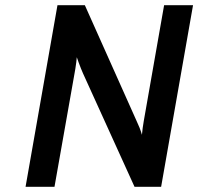

<svg xmlns="http://www.w3.org/2000/svg" viewBox="-20 -720 764 740"><path d="M78.5 0 201.5 -700H307L507 -252.5Q511.5 -243.5 517.8 -227.8Q524 -212 527 -200.5Q528 -212.5 530 -227.2Q532 -242 534 -253L612.5 -700H724L601 0H498.5L300 -437Q297 -443.5 292.2 -455.5Q287.5 -467.5 283 -479.5Q278.5 -491.5 276 -499.5Q275.5 -492.5 274 -480.2Q272.5 -468 270.5 -455.5Q268.5 -443 267 -435.5L190 0Z"/></svg>

Font: Overpass SemiBold
Style: Italic
Weight: 600
Italic angle: -10°
Designer: Delve Withrington, Dave Bailey, Thomas Jockin
Foundry: Delve Fonts LLC
Version: Version 4.000